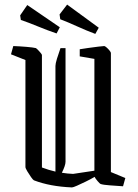

<svg xmlns="http://www.w3.org/2000/svg" viewBox="-20 -809 603 838"><path d="M91 -547 28 -572 38 -608Q66 -607 95.5 -604.5Q125 -602 137 -599Q139 -598 145.5 -591.5Q152 -585 157.5 -578Q163 -571 163 -569V-78Q192 -67 222 -60V-521Q222 -531 228.5 -552.5Q235 -574 244 -599H266V-103Q266 -87 250 -55Q275 -51 299 -50L392 -64V-552L328 -563V-594Q340 -596 364 -599.5Q388 -603 409.5 -605.5Q431 -608 435 -608Q438 -608 445 -602Q452 -596 458 -588.5Q464 -581 464 -578V-58L527 -32L517 4Q489 2 460 0Q431 -2 419 -6Q416 -7 406 -18.5Q396 -30 393 -37Q376 -27 354.5 -16.5Q333 -6 316 1.5Q299 9 294 9Q198 5 128 -22Q124 -24 115.5 -36Q107 -48 99 -61.5Q91 -75 91 -80ZM396 -661Q356 -676 316.5 -694Q277 -712 243 -725L240 -746L273 -789L411 -688ZM227 -663Q186 -677 146 -693.5Q106 -710 71 -722L68 -742L99 -787L241 -690Z"/></svg>

Font: Grenze Gotisch Light
Style: Regular
Weight: 300
Designer: Renata Polastri
Foundry: Omnibus-Type
Version: Version 1.001